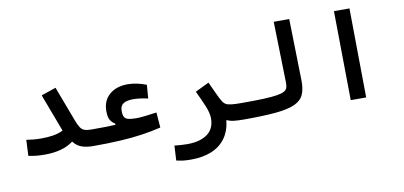

<svg xmlns="http://www.w3.org/2000/svg" viewBox="-82 -964 3093 1470"><g transform="rotate(-10 1465.0 -228.5)"><path d="M206.1 3.9Q169.4 3.9 140.9 1.5Q112.3 -1 75.7 -8.8L81.5 -132.3Q113.3 -127.4 137.9 -125Q162.6 -122.6 200.2 -122.6Q248.5 -122.6 290.8 -129.6Q333 -136.7 367.2 -153.8L256.8 -446.8L371.1 -485.8L475.6 -208.5Q488.8 -174.8 501.2 -156.2Q513.7 -137.7 533.2 -130.6Q552.7 -123.5 585.9 -123.5Q604.5 -123.5 613.5 -111.3Q622.6 -99.1 622.6 -67.4Q622.6 -28.8 611.3 -12.5Q600.1 3.9 580.1 3.9Q528.3 3.9 490.5 -9Q452.6 -22 424.8 -58.1Q385.3 -27.3 329.1 -11.7Q272.9 3.9 206.1 3.9Z M577.6 3.9 585.9 -123.5Q657.7 -123.5 700.9 -124.3Q744.1 -125 773.4 -127V-136.7Q751 -149.4 737.1 -171.9Q723.1 -194.3 723.1 -241.7Q723.1 -323.2 777.1 -369.9Q831.1 -416.5 919.4 -416.5Q956.1 -416.5 993.7 -408.2Q1031.2 -399.9 1064 -386.7L1055.7 -281.7Q1027.3 -288.1 997.8 -292.2Q968.3 -296.4 940.4 -296.4Q890.1 -296.4 864.5 -279.5Q838.9 -262.7 838.9 -223.6Q838.9 -192.9 847.2 -176.8Q855.5 -160.6 877.7 -154.8Q899.9 -148.9 940.4 -148.9Q969.2 -148.9 1009 -153.6Q1048.8 -158.2 1099.1 -165.5L1108.4 -46.9Q1036.6 -29.3 959.2 -18.1Q881.8 -6.8 788.8 -1.5Q695.8 3.9 577.6 3.9Z M1616.7 -15.6Q1606.4 71.8 1564.5 127.2Q1522.5 182.6 1454.8 209.2Q1387.2 235.8 1300.3 235.8Q1261.2 235.8 1236.3 232.7Q1211.4 229.5 1184.6 223.1L1190.9 107.9Q1218.8 110.8 1238.3 112.5Q1257.8 114.3 1290.5 114.3Q1388.7 114.3 1445.8 73.7Q1502.9 33.2 1502.9 -48.8Q1502.9 -89.4 1480 -145Q1457 -200.7 1423.8 -269.5L1531.2 -321.3Q1552.2 -276.9 1565.4 -247.3Q1578.6 -217.8 1588.6 -197.8Q1598.6 -177.7 1609.4 -160.6Q1619.1 -146 1633.5 -137.9Q1647.9 -129.9 1676.5 -126.7Q1705.1 -123.5 1757.8 -123.5Q1776.4 -123.5 1785.4 -110.8Q1794.4 -98.1 1794.4 -67.9Q1794.4 -29.3 1782 -12.7Q1769.5 3.9 1752 3.9Q1702.6 3.9 1671.9 0.2Q1641.1 -3.4 1616.7 -15.6Z M1752 3.9Q1737.8 3.9 1730.7 -12Q1723.6 -27.8 1723.6 -63Q1723.6 -98.1 1733.4 -110.8Q1743.2 -123.5 1757.8 -123.5Q1859.4 -123.5 1925.5 -126.2Q1991.7 -128.9 2030.5 -135.3Q2069.3 -141.6 2087.9 -152.6Q2106.4 -163.6 2111.3 -180.2Q2116.2 -196.8 2115.7 -219.7L2104 -693.4H2224.6L2235.4 -215.8Q2236.8 -147.9 2217.5 -104.7Q2198.2 -61.5 2146 -37.8Q2093.8 -14.2 1998.3 -5.1Q1902.8 3.9 1752 3.9Z M2580.6 0 2572.3 -693.4H2692.9L2700.7 0Z"/></g></svg>

Font: Cascadia Mono PL SemiBold
Style: Regular
Weight: 600
Monospace: yes
Designer: Aaron Bell
Foundry: Saja Typeworks
Version: Version 2404.023; ttfautohint (v1.8.4)